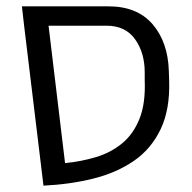

<svg xmlns="http://www.w3.org/2000/svg" viewBox="-20 -575 605 605"><path d="M117 10 56 -494 49 -555H322Q412 -555 460.5 -499Q509 -443 512 -352L513 -321Q516 -230 486 -167.5Q456 -105 401 -67.5Q346 -30 273 -12Q200 6 117 10ZM316 -494H133L185 -61Q236 -66 282.5 -80Q329 -94 364.5 -123Q400 -152 419.5 -200.5Q439 -249 436 -323V-347Q436 -409 405.5 -451.5Q375 -494 316 -494Z"/></svg>

Font: Assistant
Style: Regular
Weight: 400
Designer: Hebrew By Ben Nathan, Latin by Paul Hunt
Version: Version 3.000